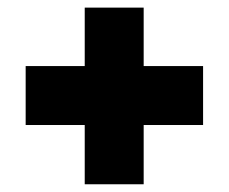

<svg xmlns="http://www.w3.org/2000/svg" viewBox="-20 -501 594 499"><path d="M200.2 -22.1V-176.1H46.7V-329.3H200.2V-481.2H353.4V-329.3H507.8V-176.1H353.4V-22.1Z"/></svg>

Font: TitilliumWeb ExtraLight
Style: Regular
Weight: 400
Designer: Mohamed Gaber, Accademia di Belle Arti di Urbino and others
Foundry: Kief Type Foundry, Accademia di Belle Arti di Urbino and others
Version: Version 3.000; ttfautohint (v1.8.2)